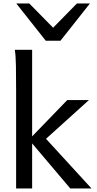

<svg xmlns="http://www.w3.org/2000/svg" viewBox="-20 -1062 545 1082"><path d="M70.8 0V-551.8Q70.8 -630.9 69.8 -690.2Q68.8 -749.5 63.5 -781.2H161.1V-293.5L358.9 -498H481L239.3 -279.8L495.6 0H376L161.1 -253.9V0ZM145 -1042.5 279.3 -905.8 413.6 -1042.5H486.8L320.8 -832.5H237.8L71.8 -1042.5Z"/></svg>

Font: Andika Compact
Style: Regular
Weight: 400
Designer: Victor Gaultney, Annie Olsen, Julie Remington, Don Collingsworth, Eric Hays, Becca Hirsbrunner
Foundry: SIL International
Version: Version 5.000 ; LnSpcTght